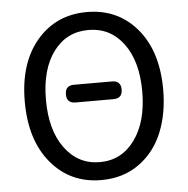

<svg xmlns="http://www.w3.org/2000/svg" viewBox="-53 -800 848 865"><g transform="rotate(-5 370.5 -367.0)"><path d="M457 -345.7H285.2Q245.1 -345.7 245.1 -385.7Q245.1 -425.8 285.2 -425.8H457Q497.1 -425.8 497.1 -385.7Q497.1 -345.7 457 -345.7ZM683.6 -369.1Q683.6 -260.7 648.4 -175.3Q613.3 -89.8 541.5 -38.6Q469.7 12.7 371.1 12.7Q231.4 12.7 144.5 -90.8Q57.6 -194.3 57.6 -369.1Q57.6 -543 144.5 -645Q231.4 -747.1 371.1 -747.1Q510.7 -747.1 597.2 -645Q683.6 -543 683.6 -369.1ZM212.9 -150.4Q273.4 -68.4 371.1 -68.4Q469.7 -68.4 529.3 -150.4Q588.9 -232.4 588.9 -369.1Q588.9 -505.9 529.3 -585.9Q469.7 -666 371.1 -666Q271.5 -666 212.4 -585.9Q153.3 -505.9 153.3 -369.1Q153.3 -231.4 212.9 -150.4Z"/></g></svg>

Font: GenSenMaruGothic TW TTF Regular
Style: Regular
Weight: 400
Version: Version 1.301